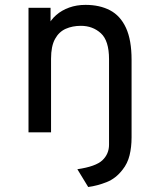

<svg xmlns="http://www.w3.org/2000/svg" viewBox="-20 -543 656 788"><path d="M342 224.5 297.5 151.5Q373 140.5 400.2 114.8Q427.5 89 427.5 50.5V-300Q427.5 -376 394 -406.5Q360.5 -437 312 -437Q277.5 -437 249.8 -424.8Q222 -412.5 205.8 -383Q189.5 -353.5 189.5 -302V0H97V-511H187.5V-413.5L176.5 -436Q188.5 -462 211 -481.5Q233.5 -501 264 -512Q294.5 -523 331 -523Q389 -523 431.5 -500.8Q474 -478.5 497 -428.8Q520 -379 520 -297.5V21Q520 60.5 511.8 94.2Q503.5 128 483 153.5Q455.5 189.5 417.5 204.5Q379.5 219.5 342 224.5Z"/></svg>

Font: Overpass Mono Medium
Style: Regular
Weight: 500
Monospace: yes
Designer: Delve Withrington, Dave Bailey
Foundry: Delve Fonts LLC
Version: Version 4.000